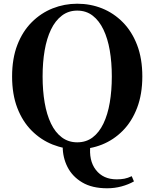

<svg xmlns="http://www.w3.org/2000/svg" viewBox="-20 -783 830 1032"><path d="M556 229Q475 229 422 197.5Q369 166 343 115Q317 64 317 4V-5H466Q456 80 495.5 130.5Q535 181 607 181Q630 181 648.5 177.5Q667 174 688 164L700 192Q670 209 633 219Q596 229 556 229ZM395 19Q326 19 263 -6Q200 -31 150.5 -80.5Q101 -130 73 -203Q45 -276 45 -372Q45 -468 73 -541Q101 -614 150.5 -663.5Q200 -713 263 -738Q326 -763 395 -763Q466 -763 528.5 -738Q591 -713 640 -663.5Q689 -614 717 -541Q745 -468 745 -372Q745 -277 717 -203.5Q689 -130 640 -80.5Q591 -31 528.5 -6Q466 19 395 19ZM395 -18Q443 -18 478 -44.5Q513 -71 536 -119Q559 -167 570 -231.5Q581 -296 581 -372Q581 -448 570 -512Q559 -576 536 -624Q513 -672 478 -699Q443 -726 395 -726Q348 -726 312.5 -699Q277 -672 254 -624Q231 -576 220 -512Q209 -448 209 -372Q209 -296 220 -231.5Q231 -167 254 -119Q277 -71 312.5 -44.5Q348 -18 395 -18Z"/></svg>

Font: Noto Serif KR ExtraLight ExtraBold
Style: Regular
Weight: 800
Version: Version 2.003-H1;hotconv 1.1.1;makeotfexe 2.6.0